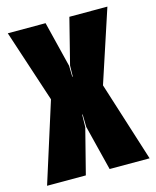

<svg xmlns="http://www.w3.org/2000/svg" viewBox="-112 -688 613 756"><g transform="rotate(-15 195.0 -310.0)"><path d="M-14 0 89 -325 -8 -620H146L192 -434L193 -389H195L196 -434L243 -620H398L301 -325L404 0H241L195 -184L194 -235H192L191 -184L144 0Z"/></g></svg>

Font: Smooch Sans Thin Black
Style: Regular
Weight: 900
Version: Version 1.010